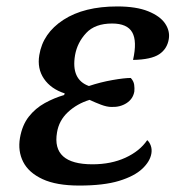

<svg xmlns="http://www.w3.org/2000/svg" viewBox="-20 -566 545 596"><path d="M226 10Q155 10 112 -10Q69 -30 52 -63.5Q35 -97 42 -138Q49 -178 69.5 -204Q90 -230 119 -246Q148 -262 179 -271L181 -276Q138 -290 116.5 -321.5Q95 -353 102 -395Q113 -463 177 -504.5Q241 -546 344 -546Q403 -546 440 -531Q477 -516 492.5 -493Q508 -470 504 -445Q499 -414 474 -397.5Q449 -381 393 -380Q406 -438 390.5 -465.5Q375 -493 328 -493Q275 -493 247.5 -463.5Q220 -434 213 -395Q200 -319 256 -299Q292 -311 329 -317.5Q366 -324 386 -324Q395 -314 396.5 -303Q398 -292 397 -282Q393 -259 373 -246Q353 -233 326 -234Q312 -234 293.5 -241Q275 -248 258 -256Q219 -244 191 -218Q163 -192 157 -155Q140 -56 267 -56Q325 -56 369.5 -76.5Q414 -97 437 -131Q444 -125 448 -114Q452 -103 450 -90Q446 -65 421.5 -42Q397 -19 349.5 -4.5Q302 10 226 10Z"/></svg>

Font: Noto Serif Medium
Style: Italic
Weight: 500
Italic angle: -12°
Designer: Monotype Design Team
Foundry: Monotype Imaging Inc.
Version: Version 2.014; ttfautohint (v1.8.4.7-5d5b)